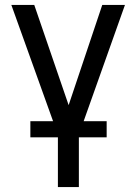

<svg xmlns="http://www.w3.org/2000/svg" viewBox="-20 -550 546 769"><path d="M117.2 -530.3 254.9 -128.9 389.6 -530.3H480.5L295.9 -10.7V199.2H211.9V-10.7L25.4 -530.3ZM101.6 -64.5H407.2V0H101.6Z"/></svg>

Font: WEMIX Pretendard Variable
Style: Regular
Weight: 400
Designer: Base glyphs from Inter by Rasmus Andersson; Hangeul glyphs from Noto Sans CJK(Source Han Sans) by Jang Soo-young and Kan
Foundry: Kil Hyung-jin
Version: Version 1.000;Glyphs 3.2 (3208)